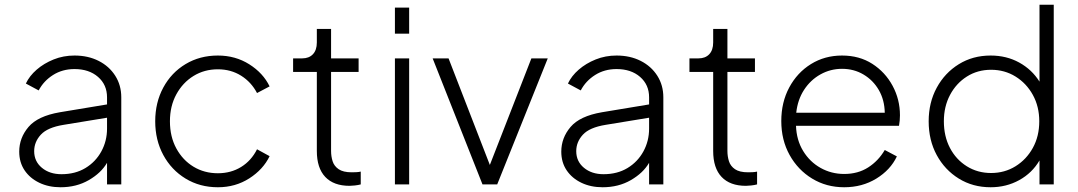

<svg xmlns="http://www.w3.org/2000/svg" viewBox="-20 -777 4543 809"><path d="M235 12Q185 12 145.5 -7Q106 -26 83.5 -59.5Q61 -93 61 -138Q61 -196 100 -242Q139 -288 232 -304L431 -337V-367Q431 -420 393 -453Q355 -486 294 -486Q243 -486 203.5 -461Q164 -436 143 -396L89 -425Q104 -457 134.5 -483.5Q165 -510 206 -526.5Q247 -543 294 -543Q351 -543 395.5 -520.5Q440 -498 465.5 -458Q491 -418 491 -367V0H431V-91Q406 -48 354 -18Q302 12 235 12ZM124 -140Q124 -97 156.5 -70Q189 -43 239 -43Q297 -43 340 -69Q383 -95 407 -139Q431 -183 431 -235V-281L248 -251Q180 -240 152 -209.5Q124 -179 124 -140Z M898 12Q822 12 762 -24.5Q702 -61 668 -124Q634 -187 634 -266Q634 -345 668 -408Q702 -471 762 -507Q822 -543 898 -543Q972 -543 1030.5 -506Q1089 -469 1116 -413L1063 -385Q1039 -431 996 -458Q953 -485 898 -485Q841 -485 795.5 -457Q750 -429 723 -379.5Q696 -330 696 -266Q696 -201 723 -151.5Q750 -102 795.5 -74.5Q841 -47 898 -47Q953 -47 996 -73.5Q1039 -100 1063 -148L1116 -119Q1089 -63 1030.5 -25.5Q972 12 898 12Z M1453 6Q1386 6 1350.5 -31.5Q1315 -69 1315 -141V-474H1215V-531H1253Q1282 -531 1298.5 -548.5Q1315 -566 1315 -598V-655H1375V-531H1491V-474H1375V-141Q1375 -118 1381.5 -97.5Q1388 -77 1407 -64Q1426 -51 1462 -51Q1470 -51 1481 -51.5Q1492 -52 1500 -54V0Q1489 3 1475 4.5Q1461 6 1453 6Z M1644 -635V-745H1704V-635ZM1644 0V-531H1704V0Z M2013 0 1803 -531H1870L2044 -82L2219 -531H2288L2075 0Z M2519 12Q2469 12 2429.5 -7Q2390 -26 2367.5 -59.5Q2345 -93 2345 -138Q2345 -196 2384 -242Q2423 -288 2516 -304L2715 -337V-367Q2715 -420 2677 -453Q2639 -486 2578 -486Q2527 -486 2487.5 -461Q2448 -436 2427 -396L2373 -425Q2388 -457 2418.5 -483.5Q2449 -510 2490 -526.5Q2531 -543 2578 -543Q2635 -543 2679.5 -520.5Q2724 -498 2749.5 -458Q2775 -418 2775 -367V0H2715V-91Q2690 -48 2638 -18Q2586 12 2519 12ZM2408 -140Q2408 -97 2440.5 -70Q2473 -43 2523 -43Q2581 -43 2624 -69Q2667 -95 2691 -139Q2715 -183 2715 -235V-281L2532 -251Q2464 -240 2436 -209.5Q2408 -179 2408 -140Z M3123 6Q3056 6 3020.5 -31.5Q2985 -69 2985 -141V-474H2885V-531H2923Q2952 -531 2968.5 -548.5Q2985 -566 2985 -598V-655H3045V-531H3161V-474H3045V-141Q3045 -118 3051.5 -97.5Q3058 -77 3077 -64Q3096 -51 3132 -51Q3140 -51 3151 -51.5Q3162 -52 3170 -54V0Q3159 3 3145 4.5Q3131 6 3123 6Z M3537 12Q3462 12 3402 -24.5Q3342 -61 3307 -124Q3272 -187 3272 -267Q3272 -346 3305.5 -408.5Q3339 -471 3397 -507Q3455 -543 3528 -543Q3601 -543 3655.5 -508Q3710 -473 3741 -415.5Q3772 -358 3772 -291Q3772 -269 3768 -247H3334Q3336 -187 3364 -141Q3392 -95 3437.5 -69.5Q3483 -44 3537 -44Q3595 -44 3638 -71.5Q3681 -99 3708 -145L3759 -118Q3732 -61 3672.5 -24.5Q3613 12 3537 12ZM3528 -487Q3479 -487 3437 -463.5Q3395 -440 3368 -398.5Q3341 -357 3335 -302H3708Q3707 -356 3683 -397.5Q3659 -439 3618.5 -463Q3578 -487 3528 -487Z M4154 12Q4079 12 4020 -24.5Q3961 -61 3927 -123.5Q3893 -186 3893 -266Q3893 -345 3927 -407.5Q3961 -470 4020 -506.5Q4079 -543 4154 -543Q4221 -543 4274.5 -513.5Q4328 -484 4360 -433V-757H4420V0H4360V-101Q4329 -48 4274.5 -18Q4220 12 4154 12ZM4156 -48Q4213 -48 4259 -76.5Q4305 -105 4332 -154Q4359 -203 4359 -266Q4359 -328 4332 -377Q4305 -426 4259 -454.5Q4213 -483 4156 -483Q4099 -483 4054 -454.5Q4009 -426 3983 -377Q3957 -328 3957 -266Q3957 -203 3982.5 -154Q4008 -105 4053.5 -76.5Q4099 -48 4156 -48Z"/></svg>

Font: Plus Jakarta Sans Light
Style: Regular
Weight: 300
Designer: Gumpita Rahayu
Foundry: Tokotype
Version: Version 2.006; ttfautohint (v1.8.4.7-5d5b)